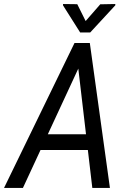

<svg xmlns="http://www.w3.org/2000/svg" viewBox="-52 -922 632 942"><path d="M358.9 -643.1 60.5 0H-32.2L313.5 -710.9H371.6ZM400.9 0 324.2 -653.3 333.5 -710.9H388.7L487.3 0ZM445.8 -263.2 432.1 -186H99.1L112.8 -263.2ZM327.1 -901.4 368.2 -818.8 439.9 -900.9 513.7 -902.3V-896L390.6 -762.7H341.3L257.3 -895.5V-902.3Z"/></svg>

Font: Roboto Condensed
Style: Italic
Weight: 400
Italic angle: -12°
Designer: Christian Robertson
Foundry: Google
Version: Version 3.0